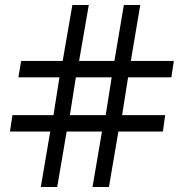

<svg xmlns="http://www.w3.org/2000/svg" viewBox="-20 -752 737 772"><path d="M182 -223H20L30 -289H195L219 -441H54L65 -507H232L271 -732H337L298 -507H440L478 -732H544L506 -507H679L669 -441H495L471 -289H644L635 -223H456L418 0H352L390 -223H248L210 0H144ZM405 -289 429 -441H285L261 -289Z"/></svg>

Font: Exo Medium
Style: Regular
Weight: 500
Designer: Natanael Gama
Foundry: Natanael Gama
Version: Version 1.500; ttfautohint (v1.6)